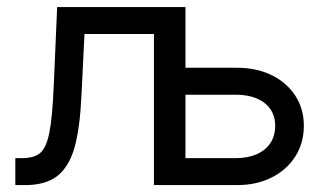

<svg xmlns="http://www.w3.org/2000/svg" viewBox="-20 -536 935 556"><path d="M24.4 -78.1H43.9Q79.1 -78.1 96.7 -93.3Q114.3 -108.4 123 -152.3Q131.8 -196.3 135.7 -289.1L145.5 -515.6H508.8V0H425.8V-437.5H224.6L215.8 -257.8Q211.4 -164.1 195.8 -108.9Q180.2 -53.7 146.5 -26.9Q112.8 0 52.7 0H24.4ZM666.5 -339.8Q722.7 -339.8 766.6 -318.4Q810.5 -296.9 835.2 -258.8Q859.9 -220.7 859.9 -171.9Q859.9 -122.1 835.2 -83Q810.5 -43.9 766.6 -22Q722.7 0 666.5 0H434.1V-515.6H517.1V-78.1H663.6Q698.2 -78.1 723.9 -89.6Q749.5 -101.1 763.2 -122.1Q776.9 -143.1 776.9 -171.9Q776.9 -199.2 763.2 -219.5Q749.5 -239.7 723.9 -250.7Q698.2 -261.7 663.6 -261.7H506.3V-339.8Z"/></svg>

Font: Intratopia Thin
Style: Regular
Weight: 100
Designer: Rasmus Andersson
Foundry: rsms
Version: Version 3.000;Glyphs 3.2.3 (3260)